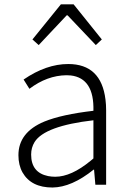

<svg xmlns="http://www.w3.org/2000/svg" viewBox="-20 -837 587 870"><path d="M217.8 12.7Q121.1 12.7 82 -55.7Q63.5 -88.9 63.5 -133.8Q63.5 -237.3 180.7 -286.1Q259.8 -318.4 403.3 -335Q407.2 -482.4 300.8 -495.1Q291 -496.1 281.2 -496.1Q193.4 -495.1 113.3 -434.6L86.9 -476.6Q189.5 -546.9 289.1 -546.9Q438.5 -546.9 458 -385.7Q460.9 -362.3 460.9 -337.9V0H412.1L406.2 -68.4H404.3Q304.7 11.7 217.8 12.7ZM230.5 -36.1Q302.7 -36.1 390.6 -108.4Q397.5 -114.3 403.3 -119.1V-292Q182.6 -266.6 136.7 -193.4Q121.1 -168 121.1 -136.7Q121.1 -54.7 198.2 -39.1Q213.9 -36.1 230.5 -36.1ZM127 -658.2 255.9 -817.4H313.5L441.4 -658.2L414.1 -632.8L286.1 -767.6H282.2L155.3 -632.8Z"/></svg>

Font: Taipei Sans TC Beta Light
Style: Regular
Weight: 300
Designer: JT Foundry
Foundry: JT Foundry
Version: Version 1.000